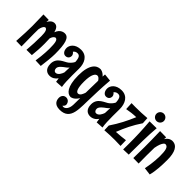

<svg xmlns="http://www.w3.org/2000/svg" viewBox="22 -1642 2794 2794"><g transform="rotate(45 1419.5 -244.5)"><path d="M352 -255C352 -295 351 -330 349 -360C367 -423 402 -429 402 -429C444 -429 454 -375 454 -251C454 -251 454 -128 431 11L541 15C551 -61 566 -185 566 -255C566 -468 539 -569 455 -569C448 -569 369 -571 334 -471C314 -552 280 -569 241 -569C235 -569 185 -570 147 -495L150 -541L39 -543C42 -440 44 -372 44 -310C44 -217 40 -140 31 10L142 12C140 -103 139 -176 139 -246C139 -276 139 -307 140 -339C157 -425 191 -429 191 -429C225 -429 241 -389 241 -299C241 -204 237 -108 228 -4L338 -5C347 -125 352 -137 352 -255Z M975 13C964 -42 962 -129 962 -214C962 -264 963 -314 963 -355C963 -465 914 -568 791 -568C669 -568 621 -490 621 -436C621 -381 651 -341 691 -341C730 -341 758 -365 758 -409C758 -409 757 -442 725 -462C738 -480 758 -495 788 -495C829 -495 851 -471 856 -382C843 -354 821 -328 793 -305C747 -267 618 -241 618 -109C618 -2 680 26 731 26C780 26 823 1 853 -43C855 -21 858 0 862 20ZM851 -162C839 -126 811 -67 763 -67C737 -67 722 -91 722 -120C722 -163 779 -203 818 -231C831 -240 844 -253 855 -266Z M1290 -559 1287 -512C1240 -568 1189 -568 1189 -568C1110 -568 1024 -503 1024 -273C1024 -40 1101 28 1167 28C1167 28 1227 26 1278 -60L1276 75C1274 165 1229 205 1195 205C1189 205 1182 204 1174 201C1203 179 1203 153 1203 153C1203 116 1176 76 1128 76C1083 76 1055 112 1055 156C1055 197 1070 272 1185 272C1414 272 1375 42 1387 -188C1387 -188 1391 -395 1405 -547ZM1284 -423C1281 -341 1280 -258 1279 -173C1269 -143 1250 -84 1207 -84C1175 -84 1147 -125 1147 -269C1147 -425 1189 -470 1225 -470C1249 -470 1269 -448 1284 -423Z M1810 13C1799 -42 1797 -129 1797 -214C1797 -264 1798 -314 1798 -355C1798 -465 1749 -568 1626 -568C1504 -568 1456 -490 1456 -436C1456 -381 1486 -341 1526 -341C1565 -341 1593 -365 1593 -409C1593 -409 1592 -442 1560 -462C1573 -480 1593 -495 1623 -495C1664 -495 1686 -471 1691 -382C1678 -354 1656 -328 1628 -305C1582 -267 1453 -241 1453 -109C1453 -2 1515 26 1566 26C1615 26 1658 1 1688 -43C1690 -21 1693 0 1697 20ZM1686 -162C1674 -126 1646 -67 1598 -67C1572 -67 1557 -91 1557 -120C1557 -163 1614 -203 1653 -231C1666 -240 1679 -253 1690 -266Z M2175 -546C2094 -539 2018 -536 1939 -536C1912 -536 1885 -536 1858 -537L1864 -420C1929 -432 1987 -440 2051 -441C1998 -314 1938 -196 1854 -72L1857 22C1927 17 1996 14 2065 14C2105 14 2145 15 2185 17L2182 -98C2119 -89 2055 -83 1993 -80C2042 -206 2098 -323 2181 -446Z M2375 -685C2375 -727 2341 -761 2299 -761C2257 -761 2223 -727 2223 -685C2223 -643 2257 -609 2299 -609C2341 -609 2375 -643 2375 -685ZM2231 -535C2244 -380 2249 -250 2249 -103C2249 -61 2249 -19 2248 26L2359 22C2359 22 2359 1 2359 -33C2359 -141 2360 -384 2375 -537Z M2439 -543C2443 -415 2444 -310 2444 -220C2444 -130 2443 -56 2441 10L2552 12C2551 -56 2551 -110 2551 -157C2551 -213 2551 -261 2553 -312C2580 -463 2628 -464 2628 -464C2683 -464 2696 -405 2696 -281C2696 -281 2696 -158 2665 -4L2779 10C2806 -89 2811 -213 2811 -325C2811 -477 2766 -569 2669 -569C2667 -569 2606 -573 2563 -501L2566 -541Z"/></g></svg>

Font: Rum Raisin
Style: Regular
Weight: 400
Designer: Astigmatic (AOETI)
Foundry: Astigmatic (AOETI)
Version: Version 1.000